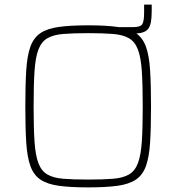

<svg xmlns="http://www.w3.org/2000/svg" viewBox="-20 -806 766 834"><path d="M497 -660V-688H556Q590 -688 598 -701Q606 -714 606 -751V-786H639V-758Q639 -729 635.5 -710Q632 -691 623 -680Q614 -669 597.5 -664.5Q581 -660 556 -660ZM363 8Q286 8 235.5 1Q185 -6 155.5 -26Q126 -46 112 -85Q98 -124 94 -187Q90 -250 90 -344Q90 -438 94 -501Q98 -564 112 -603Q126 -642 155.5 -662Q185 -682 235.5 -689Q286 -696 363 -696Q440 -696 490.5 -689Q541 -682 570.5 -662Q600 -642 614 -603Q628 -564 632 -501Q636 -438 636 -344Q636 -250 632 -187Q628 -124 614 -85Q600 -46 570.5 -26Q541 -6 490.5 1Q440 8 363 8ZM363 -26Q428 -26 471 -29.5Q514 -33 540 -48Q566 -63 579 -97Q592 -131 596 -190.5Q600 -250 600 -344Q600 -438 596 -497.5Q592 -557 579 -591Q566 -625 540 -640Q514 -655 471 -658.5Q428 -662 363 -662Q298 -662 255 -658.5Q212 -655 186 -640Q160 -625 147 -591Q134 -557 130 -497.5Q126 -438 126 -344Q126 -250 130 -190.5Q134 -131 147 -97Q160 -63 186 -48Q212 -33 255 -29.5Q298 -26 363 -26Z"/></svg>

Font: Saira Thin Thin
Style: Regular
Weight: 250
Version: Version 1.101